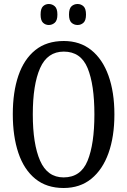

<svg xmlns="http://www.w3.org/2000/svg" viewBox="-20 -930 637 960"><path d="M298 10Q213 10 156.5 -36Q100 -82 72 -165Q44 -248 44 -359Q44 -470 72 -552Q100 -634 156.5 -679.5Q213 -725 299 -725Q380 -725 436.5 -679.5Q493 -634 522.5 -551.5Q552 -469 552 -358Q552 -247 522.5 -164.5Q493 -82 436.5 -36Q380 10 298 10ZM298 -43Q384 -43 418 -126.5Q452 -210 452 -358Q452 -507 418 -589.5Q384 -672 299 -672Q217 -672 180.5 -589.5Q144 -507 144 -358Q144 -210 180.5 -126.5Q217 -43 298 -43ZM368 -805Q350 -805 337.5 -816.5Q325 -828 325 -857Q325 -887 337.5 -898.5Q350 -910 368 -910Q385 -910 397.5 -898.5Q410 -887 410 -857Q410 -828 397.5 -816.5Q385 -805 368 -805ZM224 -805Q207 -805 195 -816.5Q183 -828 183 -857Q183 -887 195 -898.5Q207 -910 224 -910Q241 -910 254 -898.5Q267 -887 267 -857Q267 -828 254 -816.5Q241 -805 224 -805Z"/></svg>

Font: Noto Serif ExtraCondensed
Style: Regular
Weight: 400
Width: 2
Designer: Monotype Design Team
Foundry: Monotype Imaging Inc.
Version: Version 2.015